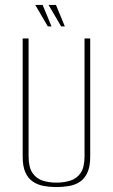

<svg xmlns="http://www.w3.org/2000/svg" viewBox="-20 -747 458 779"><path d="M209 12Q182 12 157.5 7.5Q133 3 113.5 -10Q94 -23 83 -47.5Q72 -72 72 -112V-591H96V-113Q96 -68 112 -45Q128 -22 153.5 -14Q179 -6 209 -6Q239 -6 265 -14Q291 -22 307 -45Q323 -68 323 -113V-591H346V-112Q346 -72 335 -47.5Q324 -23 305 -10Q286 3 261 7.5Q236 12 209 12ZM243 -640H228L177 -727H207ZM189 -640H174L123 -727H153Z"/></svg>

Font: Alumni Sans Thin Thin
Style: Regular
Weight: 250
Version: Version 1.018